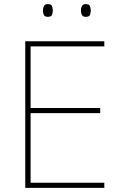

<svg xmlns="http://www.w3.org/2000/svg" viewBox="-20 -915 590 935"><path d="M488 0H103V-714H488V-689H129V-389H468V-364H129V-25H488ZM189 -864Q189 -876 194 -885.5Q199 -895 212 -895Q229 -895 233 -885.5Q237 -876 237 -864Q237 -851 233 -842Q229 -833 212 -833Q199 -833 194 -842Q189 -851 189 -864ZM374 -864Q374 -876 379 -885.5Q384 -895 397 -895Q414 -895 418 -885.5Q422 -876 422 -864Q422 -851 418 -842Q414 -833 397 -833Q384 -833 379 -842Q374 -851 374 -864Z"/></svg>

Font: Noto Sans Bengali UI Thin
Style: Regular
Weight: 100
Designer: Jelle Bosma - Monotype Design Team
Foundry: Monotype Imaging Inc.
Version: Version 2.003; ttfautohint (v1.8.4.7-5d5b)